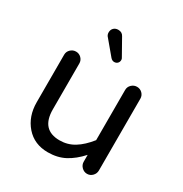

<svg xmlns="http://www.w3.org/2000/svg" viewBox="-169 -853 949 994"><g transform="rotate(30 305.0 -356.0)"><path d="M75.2 -186V-470.2Q75.2 -488.8 88.9 -502Q102.5 -515.1 121.1 -515.1Q139.6 -515.1 152.8 -502Q166 -488.8 166 -470.2V-195.8Q166 -74.2 275.9 -74.2Q323.7 -74.2 363.3 -98.6Q402.8 -123 439.9 -169.9V-470.2Q439.9 -488.8 453.6 -502Q467.3 -515.1 485.8 -515.1Q504.4 -515.1 517.6 -502Q530.8 -488.8 530.8 -470.2V-41Q530.8 -22.5 517.6 -8.8Q504.4 4.9 485.8 4.9Q467.3 4.9 453.6 -8.8Q439.9 -22.5 439.9 -41V-82Q398.9 -36.6 355 -13.4Q311 9.8 253.9 9.8Q172.9 9.8 124 -46.1Q75.2 -102.1 75.2 -186ZM287.1 -703.1 337.9 -612.8Q345.2 -602.5 345.2 -594.2Q345.2 -582 337.6 -574.5Q330.1 -566.9 317.9 -566.9Q305.7 -566.9 295.9 -578.1L227.1 -660.2Q216.8 -670.4 216.8 -685.1Q216.8 -702.1 227.3 -712.2Q237.8 -722.2 253.9 -722.2Q277.3 -722.2 287.1 -703.1Z"/></g></svg>

Font: Aka-Acid-Varela
Style: Regular
Weight: 400
Designer: Joe Prince, Avraham Cornfeld, Cyberella
Foundry: Joe Prince, Avraham Cornfeld, Cyberella
Version: Version 2.000; ttfautohint (v1.5.33-1714) -l 8 -r 50 -G 200 